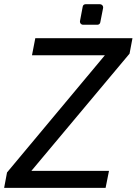

<svg xmlns="http://www.w3.org/2000/svg" viewBox="-23 -915 665 935"><path d="M382.3 -794.4H451.2C458 -794.4 463.9 -798.8 465.3 -805.7L479 -875.5C481 -886.2 473.1 -894.5 462.9 -894.5H394C387.2 -894.5 381.3 -890.6 379.9 -883.3L366.7 -813.5C364.7 -802.7 372.1 -794.4 382.3 -794.4ZM-2.9 0H491.2L507.8 -83H129.9L607.9 -653.8L622.1 -729H148.9L132.8 -646H487.8L11.2 -75.2Z"/></svg>

Font: Hack
Style: Oblique
Weight: 400
Italic angle: -12°
Monospace: yes
Designer: Christopher Simpkins
Foundry: Christopher Simpkins
Version: Version 2.010